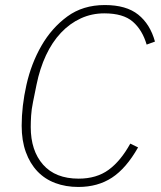

<svg xmlns="http://www.w3.org/2000/svg" viewBox="-20 -730 637 762"><path d="M291 12Q241 12 199.5 -3.5Q158 -19 128.5 -50Q99 -81 82.5 -126.5Q66 -172 66 -231Q66 -309 85 -393.5Q104 -478 144.5 -548.5Q185 -619 247 -664.5Q309 -710 396 -710Q481 -710 528.5 -672Q576 -634 595 -565L562 -553Q545 -611 507 -644Q469 -677 394 -677Q344 -677 300.5 -657Q257 -637 222 -600Q187 -563 162.5 -510.5Q138 -458 125 -394L111 -325Q105 -296 103.5 -271Q102 -246 102 -226Q102 -132 151 -76.5Q200 -21 292 -21Q363 -21 411 -56Q459 -91 497 -160L528 -145Q481 -62 424.5 -25Q368 12 291 12Z"/></svg>

Font: IBM Plex Sans ExtLt
Style: Italic
Weight: 200
Italic angle: -11°
Designer: Mike Abbink, Paul van der Laan, Pieter van Rosmalen
Foundry: Bold Monday
Version: Version 3.005